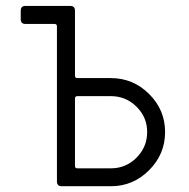

<svg xmlns="http://www.w3.org/2000/svg" viewBox="-20 -645 654 665"><path d="M239.7 -607.9V-382.8Q239.7 -374.5 248 -374.5H364.3Q440.9 -374.5 496.3 -319.6Q551.8 -264.6 551.8 -187.7Q551.8 -110.8 496.3 -55.4Q440.9 0 364.3 0H193.8Q177.2 0 177.2 -16.6V-553.7Q177.2 -562 168.9 -562H68.4Q51.8 -562 51.8 -578.6V-607.9Q51.8 -624.5 68.4 -624.5H223.1Q239.7 -624.5 239.7 -607.9ZM239.7 -303.7V-70.3Q239.7 -62 248 -62H364.3Q416 -62 452.9 -98.9Q489.7 -135.7 489.7 -188Q489.7 -238.8 452.9 -275.4Q416 -312 364.3 -312H248Q239.7 -312 239.7 -303.7Z"/></svg>

Font: GOSTRUS
Style: type_B
Weight: 400
Designer: Юрий и Татьяна Кривогуз
Version: Version 02.00